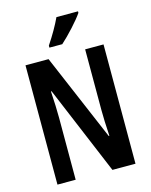

<svg xmlns="http://www.w3.org/2000/svg" viewBox="-135 -1023 873 1110"><g transform="rotate(-15 301.0 -468.5)"><path d="M442 -928V-937H313C292 -892 264 -843 228 -789V-777H305C350 -817 416 -889 442 -928ZM535 0V-714H425V-350C425 -310 427 -259 431 -195H427L206 -714H68V0H177V-372C177 -413 175 -465 171 -530H175L397 0Z"/></g></svg>

Font: Noto Sans Georgian ExtraCondensed SemiBold
Style: Regular
Weight: 600
Width: 2
Designer: Monotype Design Team, Akaki Razmadze
Foundry: Google LLC
Version: Version 2.005